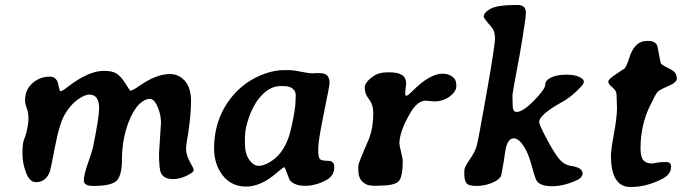

<svg xmlns="http://www.w3.org/2000/svg" viewBox="-20 -737 2735 764"><path d="M374.5 -305.2Q374.5 -360.8 335.4 -360.8Q318.8 -360.8 292 -342.8Q265.1 -324.7 241.5 -288.1Q217.8 -251.5 199.7 -157.2Q181.6 -63 178.7 -55.2Q163.1 -12.2 123.5 -12.2Q97.7 -12.2 83.5 -50Q69.3 -87.9 69.3 -125Q69.3 -162.1 74.2 -177.7L80.6 -194.8L85.4 -211.4Q93.3 -245.6 93.3 -266.8Q93.3 -288.1 86.4 -306.4Q79.6 -324.7 79.6 -337.4Q79.6 -379.9 109.1 -406Q138.7 -432.1 178.7 -432.1Q197.8 -432.1 208 -414.6Q209.5 -411.6 213.6 -392.8Q217.8 -374 220.2 -374Q227.5 -374 250 -391.6Q332 -455.1 393.6 -455.1Q428.2 -455.1 445.3 -443.4Q462.4 -431.6 479.7 -403.8Q497.1 -376 498 -376Q504.9 -376 521 -386.2L534.7 -395.5Q602.1 -442.4 655.8 -442.4Q692.4 -442.4 716.3 -414.3Q740.2 -386.2 740.2 -334.7Q740.2 -283.2 729 -207.5L722.2 -166.5L720.2 -147Q720.2 -121.1 735.4 -93.3Q750.5 -65.4 750.5 -64V-59.1Q750.5 -54.2 740.7 -47.9Q704.1 -24.4 668.2 -24.4Q632.3 -24.4 620.6 -48.3Q612.8 -64 612.8 -127L620.6 -248Q620.6 -287.6 601.1 -324.2Q590.8 -343.3 576.2 -343.3Q561.5 -343.3 547.4 -333.5Q520.5 -314.9 501 -272.9Q465.3 -195.8 465.3 -101.6Q465.3 -41 445.1 -19Q424.8 2.9 350.6 2.9Q313.5 2.9 313.5 -19Q313.5 -41 330.3 -88.9Q347.2 -136.7 350.6 -153.8Q374.5 -272 374.5 -305.2Z M1156.7 -359.4Q1156.7 -374 1144.5 -384.3Q1132.3 -394.5 1107.9 -394.5H1096.2Q1048.8 -394.5 1008.8 -343.3Q986.3 -314.5 970.9 -271Q955.6 -227.5 955.6 -200.2L954.6 -191.9V-166.5Q954.6 -126 971.4 -101.6Q988.3 -77.1 1009.8 -77.1Q1030.8 -77.1 1059.1 -95.2Q1118.2 -133.3 1138.7 -227.1Q1155.8 -304.2 1155.8 -331.5L1156.7 -352.1ZM1291.5 -406.2Q1291.5 -397.5 1268.8 -286.9Q1246.1 -176.3 1246.1 -144.3Q1246.1 -112.3 1252.2 -104.7Q1258.3 -97.2 1284.2 -97.2Q1310.1 -97.2 1310.1 -72.3Q1310.1 -37.1 1277.8 -20Q1235.4 2.4 1194.8 2.4Q1154.3 2.4 1135.3 -17.6Q1130.9 -22.5 1122.3 -47.1Q1113.8 -71.8 1110.6 -71.8Q1107.4 -71.8 1079.6 -47.9Q1017.6 5.4 959.5 5.4Q901.4 5.4 866.7 -38.3Q832 -82 832 -146.5Q832 -272.9 912.6 -363.3Q952.6 -407.7 1007.3 -432.9Q1062 -458 1110.8 -458H1129.9Q1148.9 -458 1177.5 -451.7Q1206.1 -445.3 1225.6 -445.3L1241.7 -446.3L1255.4 -445.8Q1291.5 -445.8 1291.5 -406.2Z M1405.8 -60.5V-77.6Q1405.8 -86.9 1444.3 -175.3Q1465.3 -223.1 1465.3 -287.1Q1465.3 -320.3 1448.2 -342Q1431.2 -363.8 1431.2 -387.7Q1431.2 -411.6 1470.7 -437Q1489.7 -449.2 1522.9 -449.2H1531.7Q1596.2 -449.2 1596.2 -405.3L1595.2 -395.5L1593.8 -385.3Q1592.3 -372.6 1592.3 -364.3Q1592.3 -356 1597.7 -356Q1603 -356.4 1621.6 -375Q1690.4 -443.8 1740.7 -443.8H1741.2Q1770.5 -443.8 1787.6 -424.8Q1795.9 -415.5 1795.9 -394.3Q1795.9 -373 1769.8 -353.3Q1743.7 -333.5 1707.5 -333.5L1673.8 -336.4Q1641.1 -336.4 1612.3 -287.1Q1569.3 -212.9 1569.3 -166Q1569.3 -158.7 1575.9 -132.3Q1582.5 -106 1582.5 -95.2Q1582.5 -31.2 1565.2 -14.6Q1547.9 2 1482.9 2H1463.9Q1439 2 1422.4 -13.7Q1405.8 -29.3 1405.8 -60.5Z M2035.6 -291.5Q2060.5 -291.5 2105 -336.9Q2149.4 -382.3 2149.4 -399.4Q2149.4 -416.5 2172.1 -428.2Q2194.8 -439.9 2235.6 -439.9Q2276.4 -439.9 2297.4 -422.9Q2303.2 -418 2303.2 -411.1Q2303.2 -404.3 2292.5 -392.6Q2255.4 -352.5 2218.3 -332Q2125.5 -280.8 2125.5 -251.5Q2125.5 -241.2 2153.3 -188.2Q2181.2 -135.3 2201.9 -108.2Q2222.7 -81.1 2252.9 -76.7Q2298.3 -69.8 2298.3 -46.9Q2298.3 -29.3 2269.5 -17.1Q2220.7 3.9 2176.8 3.9Q2132.8 3.9 2117.2 -15.1Q2110.4 -23.4 2098.1 -69.1Q2085.9 -114.7 2073.7 -138.2Q2048.8 -186.5 2024.4 -186.5Q2002.9 -186.5 1993.2 -149.9Q1992.2 -146.5 1988.8 -123.5L1984.4 -93.8Q1975.1 -38.6 1972.7 -34.7Q1962.9 -19 1934.6 -8.1Q1906.2 2.9 1875.7 2.9Q1845.2 2.9 1836.4 -7.8Q1827.6 -18.6 1827.6 -43.5V-58.1Q1827.6 -72.3 1848.9 -102.1Q1870.1 -131.8 1877 -157.2Q1883.8 -182.6 1916.7 -369.1Q1949.7 -555.7 1949.7 -584.5Q1949.7 -613.3 1936 -628.9Q1904.8 -664.6 1904.8 -670.4Q1904.8 -687 1931.9 -702.1Q1959 -717.3 2038.6 -717.3Q2072.8 -717.3 2072.8 -686.5Q2072.8 -664.1 2048.3 -521.5L2042 -487.8Q2019 -366.2 2019 -355.5L2019.5 -343.3Q2020 -331.1 2020 -318.8Q2020 -291.5 2035.6 -291.5Z M2528.8 -147Q2528.8 -112.3 2540 -99.4Q2551.3 -86.4 2575.2 -86.4L2582 -87.4L2596.2 -90.3Q2610.4 -92.3 2630.4 -92.3Q2650.4 -92.3 2650.4 -73.7Q2650.4 -42.5 2613.8 -24.4Q2551.3 6.8 2495.1 6.8H2485.8Q2450.7 6.8 2430.9 -23.7Q2411.1 -54.2 2411.1 -117.7Q2411.1 -141.1 2423.1 -205.3Q2435.1 -269.5 2435.1 -308.6L2434.6 -325.2L2434.1 -333.5L2433.6 -358.4Q2433.6 -376 2417 -389.2Q2400.4 -402.3 2400.4 -412.1Q2400.4 -421.9 2433.1 -443.1Q2465.8 -464.4 2466.3 -465.3Q2474.6 -476.6 2483.9 -506.8Q2504.9 -574.2 2553.7 -574.2H2561.5Q2582.5 -574.2 2592.8 -560.5Q2596.7 -555.2 2602.1 -521.5Q2607.4 -487.8 2611.1 -482.9Q2614.7 -478 2651.4 -459.5Q2673.3 -448.2 2673.3 -424.3Q2673.3 -408.7 2638.4 -394Q2603.5 -379.4 2596.2 -371.1Q2588.9 -362.8 2565.9 -314.9Q2528.8 -238.3 2528.8 -147Z"/></svg>

Font: Averia Serif Libre
Style: Bold Italic
Weight: 700
Italic angle: -6.90001°
Version: Version 1.002